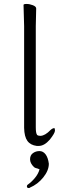

<svg xmlns="http://www.w3.org/2000/svg" viewBox="-20 -722 303 971"><path d="M167 -40Q173 -35 183 -35H185Q208 -36 235 -64Q246 -74 254 -74Q258 -74 258 -61.5Q258 -49 232 -16Q204 16 176 16H166Q134 12 118.5 -9.5Q103 -31 102 -75V-590L99 -697Q99 -702 114.5 -702Q130 -702 146.5 -695.5Q163 -689 163 -679L161 -590V-78Q161 -49 167 -41ZM232 -16ZM235 -64Q236 -64 236 -65ZM125 229Q116 229 116 220Q116 215 120 212Q139 199 156.5 178Q174 157 180 134L176 133Q174 131 165 129Q156 127 152 123Q132 104 132 83.5Q132 63 146.5 52.5Q161 42 179.5 42Q198 42 210.5 58.5Q223 75 227 106Q227 140 199 175Q171 210 131 227V228Q128 229 125 229Z"/></svg>

Font: LXGW WenKai Light
Style: Regular
Weight: 300
Designer: LXGW / Fontworks Inc.
Foundry: LXGW / Fontworks Inc.
Version: Version 1.501; October 10, 2024